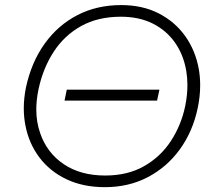

<svg xmlns="http://www.w3.org/2000/svg" viewBox="-20 -746 860 775"><path d="M403.5 9.5Q315.5 9.5 248.2 -22.5Q181 -54.5 138.8 -110.8Q96.5 -167 82.5 -240Q76 -273.5 76 -308.5Q76 -350 85 -394Q107 -495.5 160.5 -570Q214 -644.5 292.5 -685Q371 -725.5 469 -725.5Q555.5 -725.5 621 -691.8Q686.5 -658 727.8 -600Q769 -542 782.5 -467Q788 -435 788 -401.5Q788 -357 778 -309.5Q758 -215 706 -143.2Q654 -71.5 576.8 -31Q499.5 9.5 403.5 9.5ZM404.5 -37.5Q495.5 -37.5 562 -75.5Q628.5 -113.5 670 -177.2Q711.5 -241 727.5 -317.5Q736.5 -361.5 736.5 -402.5Q736.5 -431.5 732 -459Q721 -524.5 686.5 -573.8Q652 -623 596.8 -650.8Q541.5 -678.5 468 -678.5Q375 -678.5 307 -640.5Q239 -602.5 196.2 -536.2Q153.5 -470 135.5 -386Q126.5 -343 126.5 -304Q126.5 -252.5 142.5 -207.5Q170 -128.5 237.8 -83Q305.5 -37.5 404.5 -37.5ZM240.5 -340 249.5 -384H623.5L614 -340Z"/></svg>

Font: Heraclito ExtraLight
Style: Italic
Weight: 200
Italic angle: -12°
Designer: Kostas Bartsokas (font) & Cristiano Sobral (main changes)
Foundry: Kostas Bartsokas (font) & Cristiano Sobral (main changes)
Version: Version 1.00;July 8, 2020;FontCreator 13.0.0.2655 64-bit